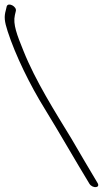

<svg xmlns="http://www.w3.org/2000/svg" viewBox="-261 -714 442 826"><path d="M-228 -579C-195 -477 -132 -348 -68 -245C-7 -146 66 -18 124 77C138 98 173 95 158 72C130 26 80 -60 46 -118C-24 -233 -108 -365 -160 -495C-188 -564 -206 -610 -197 -649L-193 -666C-187 -685 -225 -706 -232 -687L-236 -670C-244 -642 -242 -622 -228 -579Z"/></svg>

Font: Stray Cat
Style: OpSuObl
Weight: 400
Version: Version 1.0